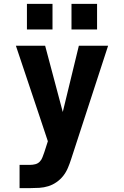

<svg xmlns="http://www.w3.org/2000/svg" viewBox="-20 -756 640 991"><path d="M81 215V95H135Q149 95 162.5 91.5Q176 88 185.5 78Q195 68 199.5 55Q204 42 209 29L227 -27L182 -162L62 -520H213L304 -178L387 -520H538L347 66Q340 88 330.5 110.5Q321 133 306.5 151.5Q292 170 272 184Q252 198 229.5 205Q207 212 183 213.5Q159 215 135 215ZM349 -604V-736H481V-604ZM119 -604V-736H251V-604Z"/></svg>

Font: Iosevka SS04 Heavy Extended
Style: Regular
Weight: 900
Width: 7
Monospace: yes
Designer: Belleve Invis
Foundry: Belleve Invis
Version: Version 19.0.0; ttfautohint (v1.8.4)